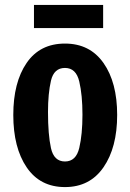

<svg xmlns="http://www.w3.org/2000/svg" viewBox="-20 -747 530 780"><path d="M118 -633V-727H399V-633ZM34 -280Q34 -412 88 -491Q142 -570 244 -570Q345 -570 400.5 -491Q456 -412 456 -280Q456 -148 400.5 -67.5Q345 13 244 13Q143 13 88.5 -67Q34 -147 34 -280ZM315 -281Q315 -361 302 -416Q289 -471 244 -471Q199 -471 187 -419Q175 -367 175 -292Q175 -200 187 -145.5Q199 -91 244 -91Q289 -91 302 -146Q315 -201 315 -281Z"/></svg>

Font: Francois One
Style: Regular
Weight: 400
Designer: Vernon Adams
Foundry: Vernon Adams
Version: Version 2.000